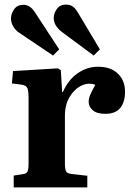

<svg xmlns="http://www.w3.org/2000/svg" viewBox="-20 -820 577 840"><path d="M40 0V-52L80 -58Q96 -60 100.5 -70Q105 -80 105 -106V-389Q105 -421 100 -434Q95 -447 72 -450L32 -455L37 -509L233 -521L246 -513L252 -417H255Q278 -470 319 -499Q360 -528 410 -528Q464 -528 495.5 -498Q527 -468 527 -419Q527 -373 506 -347.5Q485 -322 441 -322Q404 -322 386 -337.5Q368 -353 368 -375Q368 -389 374.5 -404.5Q381 -420 397 -449Q367 -460 336.5 -445.5Q306 -431 285 -396.5Q264 -362 264 -314V-104Q264 -80 269 -70.5Q274 -61 292 -59L362 -51V0ZM390 -577 251 -680Q232 -695 223.5 -710Q215 -725 215 -741Q215 -761 228.5 -780.5Q242 -800 270 -800Q284 -800 296 -793Q308 -786 319 -768L417 -604ZM212 -577 65 -676Q47 -688 37.5 -705Q28 -722 28 -739Q28 -759 41.5 -779Q55 -799 83 -799Q97 -799 109 -791.5Q121 -784 133 -766L239 -604Z"/></svg>

Font: Literata 36pt
Style: Bold
Weight: 700
Designer: Latin by Veronika Burian and Jose Scaglione. Greek by Irene Vlachou. Cyrillic by Vera Evstafieva.
Foundry: TypeTogether
Version: Version 3.002